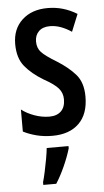

<svg xmlns="http://www.w3.org/2000/svg" viewBox="-55 -585 458 842"><g transform="rotate(-5 174.5 -164.5)"><path d="M319 -149Q319 -72 277 -31Q235 10 160 10Q122 10 89.5 1.5Q57 -7 32 -20V-117Q55 -99 88 -87Q121 -75 154 -75Q187 -75 205.5 -93Q224 -111 224 -145Q224 -173 206.5 -193.5Q189 -214 142 -240Q92 -270 62 -306.5Q32 -343 32 -405Q32 -471 74.5 -510.5Q117 -550 187 -550Q223 -550 255 -540.5Q287 -531 316 -513L285 -437Q263 -452 239 -461Q215 -470 190 -470Q159 -470 141.5 -453Q124 -436 124 -408Q124 -379 141.5 -360.5Q159 -342 207 -313Q257 -282 288 -246.5Q319 -211 319 -149ZM226 71Q215 108 196.5 149Q178 190 158 221H101V209Q106 192 112 164.5Q118 137 123 109Q128 81 130 61H226Z"/></g></svg>

Font: Noto Sans ExtraCondensed Medium
Style: Regular
Weight: 500
Width: 2
Designer: Monotype Design Team
Foundry: Monotype Imaging Inc.
Version: Version 2.013; ttfautohint (v1.8.4.7-5d5b)